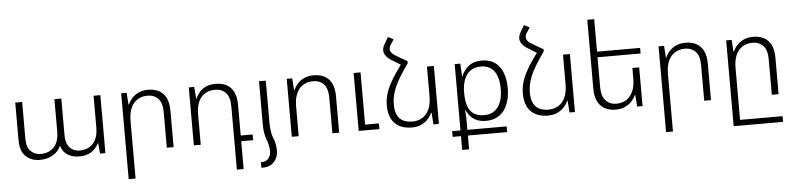

<svg xmlns="http://www.w3.org/2000/svg" viewBox="-53 -1067 6641 1607"><g transform="rotate(-5 3268.0 -263.0)"><path d="M247 9Q174 9 128 -35Q82 -79 82 -169V-487H140V-178Q140 -107 173.5 -73.5Q207 -40 257 -40Q326 -40 368.5 -83.5Q411 -127 411 -222V-487H469V-178Q469 -131 484.5 -100Q500 -69 526.5 -54.5Q553 -40 586 -40Q630 -40 664.5 -59Q699 -78 719.5 -118.5Q740 -159 740 -222V-487H797V0H752L744 -88H741Q730 -64 709 -42Q688 -20 655.5 -5.5Q623 9 576 9Q522 9 481 -16Q440 -41 425 -91H422Q403 -48 357 -19.5Q311 9 247 9Z M972 234V-487H1018L1025 -388H1029Q1041 -417 1064 -442Q1087 -467 1120.5 -482Q1154 -497 1199 -497Q1252 -497 1290 -476.5Q1328 -456 1349 -414Q1370 -372 1370 -307V0H1313V-298Q1313 -376 1279 -412Q1245 -448 1189 -448Q1143 -448 1107 -426.5Q1071 -405 1050.5 -360.5Q1030 -316 1030 -249V234Z M1881 234V-298Q1881 -376 1847 -412Q1813 -448 1757 -448Q1683 -448 1640.5 -399Q1598 -350 1598 -249V0H1540V-487H1586L1593 -388H1597Q1609 -417 1630.5 -442Q1652 -467 1685.5 -482Q1719 -497 1767 -497Q1820 -497 1858 -476.5Q1896 -456 1917 -414Q1938 -372 1938 -307V-48H2038V0H1938V234Z M2130 -123V-487H2187V-123ZM2130 -123H2187Q2187 -111 2189 -89Q2191 -67 2195.5 -43.5Q2200 -20 2208 -2Q2219 23 2224 50.5Q2229 78 2229 103Q2229 160 2194.5 198Q2160 236 2103 236H2087V189H2096Q2129 189 2150 165Q2171 141 2171 106Q2171 81 2165.5 55.5Q2160 30 2150 3Q2140 -23 2135 -53.5Q2130 -84 2130 -123Z M2363 0V-487H2409L2416 -388H2420Q2432 -417 2455 -442Q2478 -467 2511.5 -482Q2545 -497 2590 -497Q2643 -497 2681 -476.5Q2719 -456 2740 -414Q2761 -372 2761 -307V0H2704V-298Q2704 -376 2670 -412Q2636 -448 2580 -448Q2534 -448 2498 -426.5Q2462 -405 2441.5 -360.5Q2421 -316 2421 -249V0ZM2925 0V-487H2983V-48H3099V0Z M3327 -525 3383 -546V-529Q3340 -468 3311.5 -421Q3283 -374 3267 -336Q3251 -298 3244 -264Q3237 -230 3237 -195Q3237 -140 3254 -105.5Q3271 -71 3303.5 -55Q3336 -39 3381 -39Q3427 -39 3463.5 -61Q3500 -83 3520.5 -127.5Q3541 -172 3541 -239V-487H3599V0H3553L3546 -99H3542Q3530 -71 3507 -46Q3484 -21 3450.5 -5.5Q3417 10 3372 10Q3279 10 3228.5 -41.5Q3178 -93 3178 -192Q3178 -225 3184 -257.5Q3190 -290 3206 -328.5Q3222 -367 3251.5 -415Q3281 -463 3327 -525ZM3383 -546 3327 -520 3252 -566Q3221 -585 3204.5 -607Q3188 -629 3188 -653Q3188 -667 3193 -682Q3198 -697 3208 -712L3237 -762L3283 -738L3258 -700Q3250 -689 3246.5 -678.5Q3243 -668 3243 -659Q3243 -643 3254.5 -628.5Q3266 -614 3287 -602Z M3774 234V118H3704V70H3774V-487H3821L3827 -381H3830Q3849 -430 3891.5 -463.5Q3934 -497 4002 -497Q4098 -497 4148.5 -430.5Q4199 -364 4199 -247Q4199 -170 4175 -112Q4151 -54 4105.5 -22.5Q4060 9 3996 9Q3931 9 3891 -19.5Q3851 -48 3832 -95H3828Q3831 -63 3831.5 -36.5Q3832 -10 3832 19V70H4162V118H3832V234ZM3983 -40Q4058 -40 4099 -94Q4140 -148 4140 -247Q4140 -312 4123 -357Q4106 -402 4072.5 -425Q4039 -448 3991 -448Q3912 -448 3872 -393Q3832 -338 3832 -246V-242Q3832 -167 3850 -122.5Q3868 -78 3902 -59Q3936 -40 3983 -40Z M4470 -525 4526 -546V-529Q4483 -468 4454.5 -421Q4426 -374 4410 -336Q4394 -298 4387 -264Q4380 -230 4380 -195Q4380 -140 4397 -105.5Q4414 -71 4446.5 -55Q4479 -39 4524 -39Q4570 -39 4606.5 -61Q4643 -83 4663.5 -127.5Q4684 -172 4684 -239V-487H4742V0H4696L4689 -99H4685Q4673 -71 4650 -46Q4627 -21 4593.5 -5.5Q4560 10 4515 10Q4422 10 4371.5 -41.5Q4321 -93 4321 -192Q4321 -225 4327 -257.5Q4333 -290 4349 -328.5Q4365 -367 4394.5 -415Q4424 -463 4470 -525ZM4526 -546 4470 -520 4395 -566Q4364 -585 4347.5 -607Q4331 -629 4331 -653Q4331 -667 4336 -682Q4341 -697 4351 -712L4380 -762L4426 -738L4401 -700Q4393 -689 4389.5 -678.5Q4386 -668 4386 -659Q4386 -643 4397.5 -628.5Q4409 -614 4430 -602Z M5310 -325V0H5265L5257 -99H5254Q5242 -71 5219 -46Q5196 -21 5162.5 -5.5Q5129 10 5083 10Q5032 10 4993 -11Q4954 -32 4933 -74.5Q4912 -117 4912 -180V-760H4970V-189Q4970 -112 5004.5 -75.5Q5039 -39 5094 -39Q5140 -39 5176 -61Q5212 -83 5232.5 -127.5Q5253 -172 5253 -239V-325ZM4941 -487H5332V-440H4941Z M5487 234V-487H5533L5540 -388H5544Q5556 -417 5579 -442Q5602 -467 5635.5 -482Q5669 -497 5714 -497Q5767 -497 5805 -476.5Q5843 -456 5864 -414Q5885 -372 5885 -307V0H5828V-298Q5828 -376 5794 -412Q5760 -448 5704 -448Q5658 -448 5622 -426.5Q5586 -405 5565.5 -360.5Q5545 -316 5545 -249V234Z M6055 234V-487H6101L6108 -388H6112Q6124 -417 6147 -442Q6170 -467 6203.5 -482Q6237 -497 6282 -497Q6335 -497 6373 -476.5Q6411 -456 6432 -414Q6453 -372 6453 -307V0H6396V-298Q6396 -376 6362 -412Q6328 -448 6272 -448Q6226 -448 6190 -426.5Q6154 -405 6133.5 -360.5Q6113 -316 6113 -249V234ZM6079 186H6470V234H6079Z"/></g></svg>

Font: Noto Sans Armenian Light
Style: Regular
Weight: 300
Designer: Monotype Design Team
Foundry: Monotype Imaging Inc.
Version: Version 2.007